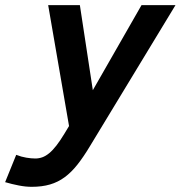

<svg xmlns="http://www.w3.org/2000/svg" viewBox="-120 -532 701 745"><path d="M-57.1 68.8Q-37.1 76.7 -17.8 79.8Q1.5 83 17.1 83Q30.8 83 43.9 78.4Q57.1 73.7 70.8 62.5Q84.5 51.3 98.9 32.7Q113.3 14.2 129.9 -13.2L147.9 -43L66.9 -512.2H189.9L240.2 -182.1L429.2 -512.2H561L229 35.2Q204.1 76.7 180.7 106.4Q157.2 136.2 131.1 155.5Q105 174.8 74 183.8Q43 192.9 2.9 192.9Q-20.5 192.9 -47.1 187.7Q-73.7 182.6 -100.1 174.8Z"/></svg>

Font: Clear Sans
Style: Bold Italic
Weight: 700
Italic angle: -12°
Foundry: Intel Corporation
Version: Version 1.00